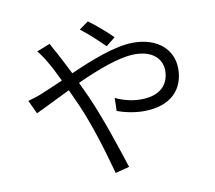

<svg xmlns="http://www.w3.org/2000/svg" viewBox="-89 -903 1178 1050"><g transform="rotate(-10 500.0 -377.5)"><path d="M593 -688C555 -727 497 -774 464 -799L413 -762C456 -730 503 -685 542 -647ZM163 -685C179 -666 198 -638 209 -618C226 -590 246 -551 268 -505C222 -485 180 -466 147 -453C129 -445 95 -434 68 -427L103 -352C149 -373 219 -409 296 -446L335 -361C393 -229 439 -71 470 44L548 24C513 -85 454 -264 398 -390C385 -418 372 -447 358 -476C474 -529 598 -577 686 -577C788 -577 834 -522 834 -461C834 -391 792 -328 677 -328C623 -328 573 -343 536 -361L534 -289C570 -275 626 -262 681 -262C836 -262 906 -348 906 -458C906 -565 823 -641 688 -641C585 -641 449 -586 331 -534C309 -577 289 -618 271 -651C261 -668 244 -699 237 -714Z"/></g></svg>

Font: Noto Sans CJK JP DemiLight
Style: Regular
Weight: 350
Designer: Ryoko NISHIZUKA (kana & ideographs); Paul D. Hunt (Latin, Greek & Cyrillic); Wenlong ZHANG (bopomofo); Sandoll Communica
Foundry: Adobe Systems Incorporated
Version: Version 1.004;PS 1.004;hotconv 1.0.82;makeotf.lib2.5.63406